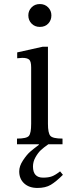

<svg xmlns="http://www.w3.org/2000/svg" viewBox="-20 -713 331 949"><path d="M277 134 291 151Q257 185 231 200.5Q205 216 165 216Q124 216 99.5 193.5Q75 171 75 134Q75 108 93.5 80Q112 52 128.5 37.5Q145 23 172 3V0H64V-28Q112 -28 123 -41.5Q134 -55 134 -101V-380Q134 -410 124 -418.5Q114 -427 90 -427Q65 -425 65 -425V-454L191 -482H217V-101Q217 -55 229 -41.5Q241 -28 289 -28V0H219Q196 16 182 29Q168 42 155.5 64Q143 86 143 110Q143 165 193 165Q220 165 237 158.5Q254 152 277 134ZM234 -637Q234 -613 218.5 -596.5Q203 -580 177 -580Q152 -580 136 -596.5Q120 -613 120 -637Q120 -660 136 -676.5Q152 -693 177 -693Q202 -693 218 -676.5Q234 -660 234 -637Z"/></svg>

Font: myMathFont
Style: Regular
Weight: 400
Designer: Ross Mills, John Hudson & Paul Hanslow, Tiro Typeworks Ltd; with prior portions MicroPress Inc., and Coen Hoffman. Math 
Foundry: Tiro Typeworks Ltd
Version: Version 2.13 b171